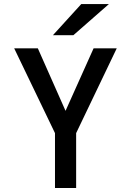

<svg xmlns="http://www.w3.org/2000/svg" viewBox="-20 -942 656 962"><path d="M255.5 0V-275L51 -700H169.5L329.5 -339H287L449 -700H565L361.5 -275V0ZM245 -765.5 387 -921.5H525.5L347.5 -765.5Z"/></svg>

Font: Overpass Mono SemiBold
Style: Regular
Weight: 600
Monospace: yes
Designer: Delve Withrington, Dave Bailey
Foundry: Delve Fonts LLC
Version: Version 4.000